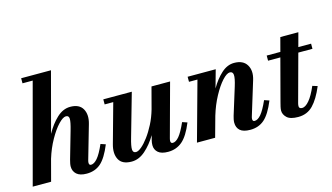

<svg xmlns="http://www.w3.org/2000/svg" viewBox="-86 -1038 2313 1337"><g transform="rotate(-15 1070.0 -370.0)"><path d="M365.5 -308Q382.5 -366.5 381.8 -390Q381 -413.5 359.5 -413.5Q338 -413.5 305 -378.8Q272 -344 238.8 -285Q205.5 -226 183.5 -154.5L142.5 0H10L201 -713.5H127.5V-750H342.5L228.5 -322Q263 -385 308 -427.2Q353 -469.5 405.5 -469.5Q470.5 -469.5 494.8 -426.5Q519 -383.5 500.5 -319.5L431 -78Q428 -67.5 428 -59.5Q428 -42 442.5 -42Q464.5 -42 489 -70.2Q513.5 -98.5 542.5 -165L578 -153Q541 -62.5 499.8 -26.2Q458.5 10 397.5 10Q349 10 325.2 -11.2Q301.5 -32.5 301.5 -66.5Q301.5 -76.5 304 -89.2Q306.5 -102 310 -114.5Z M847.5 -460 760 -152.5Q743 -94 744.5 -70.2Q746 -46.5 767.5 -46.5Q784 -46.5 808 -66.5Q832 -86.5 858.5 -122Q885 -157.5 909 -204.2Q933 -251 948.5 -305L989.5 -460H1123.5L1019.5 -78Q1016.5 -66.5 1016.5 -59Q1016.5 -42 1032 -42Q1054 -42 1077.8 -70.2Q1101.5 -98.5 1131 -165L1166.5 -153Q1130 -63 1087 -26.5Q1044 10 984.5 10Q936 10 912.8 -10.2Q889.5 -30.5 889.5 -62.5Q889.5 -80.5 894 -97.5L903 -132Q867 -71.5 820.8 -30.8Q774.5 10 722 10Q653.5 10 630.5 -33.2Q607.5 -76.5 625.5 -141L704 -423.5H642V-460Z M1311 -423.5H1250V-460H1452.5L1416.5 -331Q1450.5 -390.5 1493.8 -430Q1537 -469.5 1587 -469.5Q1652 -469.5 1678 -426.2Q1704 -383 1684.5 -319.5L1610.5 -78Q1607 -67.5 1607 -59Q1607 -42 1621.5 -42Q1644.5 -42 1668.5 -70.2Q1692.5 -98.5 1722 -165L1757.5 -153Q1720.5 -62.5 1679 -26.2Q1637.5 10 1577 10Q1526.5 10 1503.5 -10.5Q1480.5 -31 1480.5 -67Q1480.5 -77.5 1483.2 -91.2Q1486 -105 1489 -114.5L1549 -308Q1567 -366 1564.8 -389.8Q1562.5 -413.5 1541 -413.5Q1519 -413.5 1486.2 -377.8Q1453.5 -342 1420.8 -281.5Q1388 -221 1366 -148L1325 0H1194Z M2108 -163Q2072 -77 2029.5 -33.5Q1987 10 1922.5 10Q1865 10 1841.2 -12.8Q1817.5 -35.5 1817.5 -63.5Q1817.5 -75 1821.2 -91.2Q1825 -107.5 1829 -122.5L1908.5 -423H1820V-460H1918.5L1945 -560H2075L2048 -460H2140V-423H2038L1947 -88Q1945.5 -82.5 1944 -76Q1942.5 -69.5 1942.5 -62.5Q1942.5 -43.5 1965 -43.5Q1988 -43.5 2015.8 -75.5Q2043.5 -107.5 2072 -174Z"/></g></svg>

Font: Bodoni* 06pt
Style: Bold Italic
Weight: 700
Italic angle: -13°
Version: Version 2.3